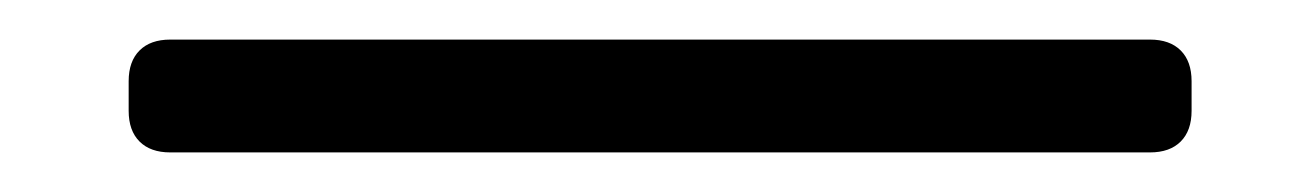

<svg xmlns="http://www.w3.org/2000/svg" viewBox="-20 43 665 97"><path d="M561 120H66Q56 120 50.5 114.5Q45 109 45 99V84Q45 74 50.5 68.5Q56 63 66 63H561Q571 63 576.5 68.5Q582 74 582 84V99Q582 109 576.5 114.5Q571 120 561 120Z"/></svg>

Font: Shippori Mincho B1 SemiBold
Style: Regular
Weight: 600
Designer: FONTDASU
Foundry: FONTDASU / Google Inc. / but / Adobe
Version: Version 3.110; ttfautohint (v1.8.3)